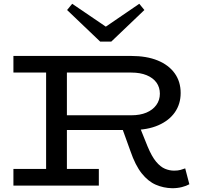

<svg xmlns="http://www.w3.org/2000/svg" viewBox="-20 -982 1104 1016"><path d="M298 -294V-372H675Q721 -372 754.5 -386Q788 -400 807 -426Q826 -452 826 -486Q826 -520 808 -545Q790 -570 756 -584Q722 -598 675 -598H51V-686H673Q756 -686 814.5 -662Q873 -638 904.5 -594Q936 -550 936 -490Q936 -432 905.5 -388Q875 -344 817.5 -319Q760 -294 679 -294ZM51 0V-88H503V0ZM224 -49V-635H334V-49ZM891 14Q845 13 804.5 -4.5Q764 -22 730 -64.5Q696 -107 670 -183L626 -305L717 -316L761 -207Q783 -154 806 -126.5Q829 -99 853 -89Q877 -79 901 -79Q922 -79 935.5 -83Q949 -87 960 -91L982 -7Q966 2 942.5 8Q919 14 891 14ZM717 -962 744 -929 569 -762H510L335 -929L362 -962L540 -841Z"/></svg>

Font: BioRhyme SemiExpanded
Style: Regular
Weight: 400
Width: 6
Designer: Aoife Mooney
Foundry: Aoife Mooney Type
Version: Version 1.600;gftools[0.9.33]